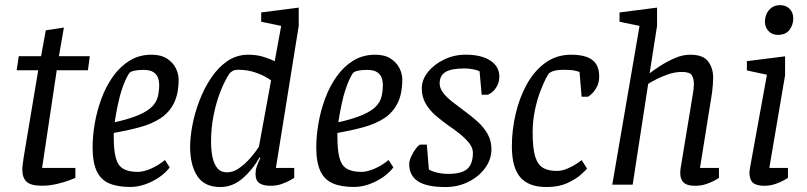

<svg xmlns="http://www.w3.org/2000/svg" viewBox="-20 -729 3184 758"><path d="M145.2 4.2Q102.1 4.2 85.1 -11.3Q68.1 -26.8 68.1 -60.8Q68.1 -68.8 70.1 -82.3Q72.1 -95.8 73.1 -105.8L130.9 -451.5H45.8L54.1 -507H142.1L160.8 -609.2L232.2 -620.2L212.6 -507H334.6L327 -451.5H204L146.2 -65.9H277.6V-27.1Q274.6 -25.2 254.1 -17.4Q233.6 -9.5 204.5 -2.7Q175.4 4.2 145.2 4.2Z M494.4 9.1Q443.8 9.1 410.7 -5.2Q377.7 -19.5 361.7 -53.8Q345.6 -88 345.6 -147.6Q345.6 -191.4 354.1 -241.3Q362.6 -291.1 380.3 -339.1Q397.9 -387.1 425.7 -426.6Q453.5 -466 491.5 -489.5Q529.4 -513 578.3 -513Q615.6 -513 639.4 -497.6Q663.1 -482.1 674.1 -459.7Q685.2 -437.3 685.2 -415.8Q685.2 -358.3 666.4 -321.3Q647.7 -284.3 613.4 -261.9Q579.1 -239.6 532.3 -226.9Q485.4 -214.1 429 -204V-190.2Q429 -136.3 437.2 -105.7Q445.3 -75.2 466.3 -62.8Q487.2 -50.4 523.3 -50.4Q546.7 -50.4 576.2 -63.3Q605.7 -76.2 631.2 -97.3L650 -68.1Q633.3 -46 607.3 -28.4Q581.4 -10.9 552.1 -0.9Q522.9 9.1 494.4 9.1ZM432.7 -246.2Q493.8 -260.2 529.1 -275.7Q564.4 -291.2 581.3 -309Q598.2 -326.7 603.4 -348.4Q608.5 -370 608.5 -395.4Q608.5 -407.9 604.2 -420.9Q599.9 -434 586.7 -443.5Q573.5 -453.1 545.6 -453.1Q525.2 -453.1 509.7 -449.7Q494.2 -446.2 489.4 -439.1Q474.6 -415.5 463.2 -381.8Q451.7 -348.1 444.6 -312.7Q437.4 -277.3 432.7 -246.2Z M849.6 9.4Q787.4 9.4 759 -33.8Q730.6 -77 730.6 -150Q730.6 -187.3 739.7 -235.3Q748.8 -283.3 767.4 -331.8Q785.9 -380.3 813.6 -421.6Q841.2 -463 877.8 -488Q914.4 -513 960.4 -513Q994.2 -513 1022.3 -503.9Q1050.3 -494.7 1064.6 -487.3L1090.1 -626.8L1011.2 -643.1V-679.9L1159.3 -698.9V-626.8L1069.2 -66H1141.6V-27Q1139.4 -25 1125.8 -17.4Q1112.1 -9.7 1092 -2.6Q1071.9 4.4 1048.4 4.4Q1018.7 4.4 1003.7 -6.1Q988.8 -16.6 988.8 -42.4Q988.8 -57.7 993.4 -71Q997.9 -84.3 1007.8 -105.6L1004.6 -107.6Q978.8 -60.7 938.8 -25.6Q898.8 9.4 849.6 9.4ZM876.4 -48.6Q901 -48.6 924.6 -65.4Q948.3 -82.2 968.5 -105.4Q988.7 -128.6 1002.2 -149.7L1050.2 -411.8Q1024.5 -430 991.5 -441.8Q958.5 -453.6 919.7 -453.6Q905.4 -453.6 896.9 -448Q888.3 -442.4 885.2 -437.8Q866.5 -409.2 850 -367.1Q833.6 -325.1 823.4 -274.5Q813.2 -223.9 813.2 -170.1Q813.2 -136.4 818.9 -108.9Q824.6 -81.4 838.2 -65Q851.8 -48.6 876.4 -48.6Z M1377.4 9.1Q1326.8 9.1 1293.7 -5.2Q1260.7 -19.5 1244.7 -53.8Q1228.6 -88 1228.6 -147.6Q1228.6 -191.4 1237.1 -241.3Q1245.6 -291.1 1263.3 -339.1Q1280.9 -387.1 1308.7 -426.6Q1336.5 -466 1374.5 -489.5Q1412.4 -513 1461.3 -513Q1498.6 -513 1522.4 -497.6Q1546.1 -482.1 1557.1 -459.7Q1568.2 -437.3 1568.2 -415.8Q1568.2 -358.3 1549.4 -321.3Q1530.7 -284.3 1496.4 -261.9Q1462.1 -239.6 1415.3 -226.9Q1368.4 -214.1 1312 -204V-190.2Q1312 -136.3 1320.2 -105.7Q1328.3 -75.2 1349.3 -62.8Q1370.2 -50.4 1406.3 -50.4Q1429.7 -50.4 1459.2 -63.3Q1488.7 -76.2 1514.2 -97.3L1533 -68.1Q1516.3 -46 1490.3 -28.4Q1464.4 -10.9 1435.1 -0.9Q1405.9 9.1 1377.4 9.1ZM1315.7 -246.2Q1376.8 -260.2 1412.1 -275.7Q1447.4 -291.2 1464.3 -309Q1481.2 -326.7 1486.4 -348.4Q1491.5 -370 1491.5 -395.4Q1491.5 -407.9 1487.2 -420.9Q1482.9 -434 1469.7 -443.5Q1456.5 -453.1 1428.6 -453.1Q1408.2 -453.1 1392.7 -449.7Q1377.2 -446.2 1372.4 -439.1Q1357.6 -415.5 1346.2 -381.8Q1334.7 -348.1 1327.6 -312.7Q1320.4 -277.3 1315.7 -246.2Z M1738.6 9.4Q1665.1 9.4 1630.3 -13.1Q1595.5 -35.7 1595.5 -81.7Q1595.5 -94.6 1603.9 -112.4Q1612.2 -130.2 1623.1 -144.1Q1634 -158.1 1640.3 -158.1H1665.1L1673.2 -59.9Q1685.1 -52.4 1706.2 -47.5Q1727.4 -42.5 1748.1 -42.5Q1802.5 -42.5 1824.8 -62.2Q1847 -81.9 1847 -125.6Q1847 -145.2 1832.8 -163.3Q1818.5 -181.4 1796.2 -199.7Q1774 -217.9 1748.4 -234.9Q1723.5 -252.7 1699.5 -273.3Q1675.5 -293.9 1660.4 -320.3Q1645.2 -346.6 1645.2 -380.3Q1645.2 -414.8 1669.7 -445Q1694.1 -475.3 1733.7 -494.2Q1773.2 -513.1 1818.4 -513.1Q1880.7 -513.1 1916.1 -489.7Q1951.4 -466.3 1951.4 -426.1Q1951.4 -403.4 1939 -383.7Q1926.5 -363.9 1906.5 -355.1H1881.6L1873.3 -447.6Q1862.7 -452.8 1846.1 -455.8Q1829.5 -458.8 1814.3 -458.8Q1762 -458.8 1738.8 -444.8Q1715.7 -430.8 1715.7 -399.2Q1715.7 -380.9 1729.5 -362.8Q1743.3 -344.7 1765.6 -327.3Q1787.9 -310 1811.8 -292.1Q1841.2 -270.9 1865.7 -248.7Q1890.2 -226.4 1905.2 -199.8Q1920.1 -173.2 1920.1 -140Q1920.1 -99.7 1895.3 -65.7Q1870.5 -31.7 1829.2 -11.1Q1787.8 9.4 1738.6 9.4Z M2138 9.4Q2067 9.4 2033.9 -29.3Q2000.8 -68 2000.8 -151Q2000.8 -215 2015.6 -278.8Q2030.4 -342.7 2059.7 -396Q2089.1 -449.3 2133 -481.1Q2176.8 -513 2235.1 -513Q2271.4 -513 2295.9 -504.3Q2320.4 -495.6 2333 -476.7Q2345.6 -457.7 2345.6 -427Q2345.6 -404.7 2337.2 -387.8Q2328.7 -370.9 2318.5 -360.9Q2308.3 -350.9 2301 -347H2276.2L2268 -444.7Q2266.6 -445.9 2251.4 -449.7Q2236.3 -453.5 2203 -453.5Q2187 -453.5 2172.8 -450.6Q2158.6 -447.8 2148.1 -440.2Q2145.3 -438.4 2135.2 -419.3Q2125.1 -400.1 2112.8 -367.8Q2100.4 -335.4 2091.7 -293.7Q2082.9 -252.1 2082.9 -205.4Q2082.9 -143.7 2092.8 -111.2Q2102.7 -78.6 2123.7 -66.4Q2144.8 -54.2 2178.1 -54.2Q2199.5 -54.2 2220.9 -63.7Q2242.4 -73.1 2258.2 -83.8Q2274.1 -94.6 2276.5 -96.8L2297.7 -63.3Q2293.8 -58.1 2274.2 -40.3Q2254.6 -22.4 2220.2 -6.5Q2185.8 9.4 2138 9.4Z M2724.4 4.4Q2703.6 4.4 2690.7 -0.9Q2677.8 -6.3 2671.7 -17.8Q2665.6 -29.2 2665.6 -47.2Q2665.6 -52.5 2666.1 -58.1Q2666.5 -63.6 2667.7 -68.8L2714.5 -352.8Q2716.6 -363.3 2718.1 -376.6Q2719.5 -389.9 2719.5 -395.7Q2719.5 -418.6 2711.4 -431.8Q2703.2 -445 2671.7 -445Q2645.2 -445 2618.4 -435.8Q2591.5 -426.6 2570.4 -415.6Q2549.3 -404.5 2539 -397.9L2477.7 0H2397.2L2504.8 -626.8L2425.9 -643.1V-679.9L2574 -698.9V-626.8L2544.6 -439.6Q2558.1 -450.2 2584.5 -467.6Q2611 -485 2642.8 -499Q2674.6 -513 2704.5 -513Q2756.2 -513 2775.8 -486.4Q2795.5 -459.7 2795.5 -422.3Q2795.5 -409.5 2794.3 -394.7Q2793.2 -380 2791.5 -366.8Q2789.9 -353.5 2787.9 -342.7L2743.5 -66H2818.4V-26.9Q2816.3 -24.9 2802.7 -17.3Q2789.1 -9.7 2768.9 -2.6Q2748.6 4.4 2724.4 4.4Z M2997.2 4.4Q2966.1 4.4 2952.4 -7.7Q2938.8 -19.8 2938.8 -47.2Q2938.8 -50.7 2939.7 -58Q2940.7 -65.3 2941.8 -71.3L3007.8 -434L2928.6 -450.9V-487.6L3079.4 -506.6V-431.6L3017.2 -66H3090.8V-26.9Q3088.6 -24.9 3074.8 -17.3Q3061 -9.7 3040.8 -2.6Q3020.6 4.4 2997.2 4.4ZM3050.9 -591.3Q3028 -591.3 3013.9 -606.5Q2999.8 -621.7 2999.8 -643.4Q2999.8 -658.7 3006.3 -673.9Q3012.8 -689.1 3026.4 -698.9Q3039.9 -708.7 3060.5 -708.7Q3082.2 -708.7 3097 -694.5Q3111.7 -680.3 3111.7 -655.3Q3111.7 -631.5 3097 -611.4Q3082.2 -591.3 3050.9 -591.3Z"/></svg>

Font: Faustina Light
Style: Italic
Weight: 300
Italic angle: -8°
Designer: Alfonso Garcia
Foundry: http://www.omnibus-type.com
Version: Version 1.200